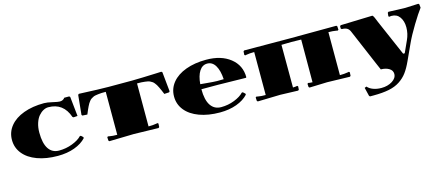

<svg xmlns="http://www.w3.org/2000/svg" viewBox="-51 -1094 4377 1899"><g transform="rotate(-15 2137.0 -145.0)"><path d="M449.2 -38.1Q521 -38.1 586.2 -63.2Q651.4 -88.4 683.1 -123L693.8 -124L714.8 -105L715.8 -94.2Q671.9 -45.9 596.2 -18.1Q520.5 9.8 424.8 9.8Q305.7 9.8 214.8 -23.7Q124 -57.1 74.5 -118.4Q24.9 -179.7 24.9 -259.8Q24.9 -339.8 75 -401.4Q125 -462.9 215.8 -496.3Q306.6 -529.8 424.8 -529.8Q457.5 -529.8 510 -517.3Q562.5 -504.9 581.1 -504.9Q615.7 -504.9 632.8 -529.8H683.1L691.9 -522L712.9 -321.8L671.9 -318.8L662.1 -325.2Q608.9 -480 455.1 -480Q429.7 -480 404.1 -466.3Q378.4 -452.6 356 -426.5Q333.5 -400.4 319.3 -356.9Q305.2 -313.5 305.2 -259.8Q305.2 -149.4 342.5 -93.8Q379.9 -38.1 449.2 -38.1Z M1044.4 -480Q1019 -480 1000.7 -479.5Q982.4 -479 964.6 -476.3Q946.8 -473.6 935.1 -471.7Q923.3 -469.7 910.9 -462.9Q898.4 -456.1 890.9 -451.2Q883.3 -446.3 873.5 -434.1Q863.8 -421.9 858.2 -412.8Q852.5 -403.8 843.3 -384.8Q834 -365.7 827.9 -351.3Q821.8 -336.9 810.5 -310.1L760.7 -313L753.4 -321.8L773.4 -522L782.7 -529.8Q1003.4 -520 1083.5 -520H1325.7Q1361.3 -520 1436.5 -522.5Q1511.7 -524.9 1568.8 -527.3L1626.5 -529.8L1635.7 -522L1655.8 -321.8L1648.4 -313L1598.6 -310.1Q1587.4 -336.9 1581.3 -351.3Q1575.2 -365.7 1565.9 -384.8Q1556.6 -403.8 1551 -412.8Q1545.4 -421.9 1535.6 -434.1Q1525.9 -446.3 1518.3 -451.2Q1510.7 -456.1 1498.3 -462.9Q1485.8 -469.7 1474.1 -471.7Q1462.4 -473.6 1444.6 -476.3Q1426.8 -479 1408.4 -479.5Q1390.1 -480 1364.7 -480V-40Q1411.6 -40 1442.9 -45.9L1458.5 -48.8L1466.8 -42L1464.8 -6.8L1456.5 1L1204.6 -4.9L952.6 1L944.8 -6.8L942.9 -42L950.7 -48.8L966.8 -45.9Q998 -40 1044.4 -40Z M2203.6 -298.8Q2198.2 -388.7 2167.7 -439.5Q2137.2 -490.2 2085.4 -490.2Q2034.7 -490.2 2004.2 -442.6Q1973.6 -395 1966.8 -311Q1972.7 -310.5 2014.6 -306.6Q2056.6 -302.7 2088.4 -300.3Q2120.1 -297.9 2134.8 -297.9Q2170.4 -297.9 2203.6 -298.8ZM2419.4 -254.9Q2174.8 -259.8 2134.8 -259.8H1964.8Q1964.8 -149.4 2002.2 -93.8Q2039.6 -38.1 2108.9 -38.1Q2180.7 -38.1 2245.1 -63.5Q2309.6 -88.9 2341.8 -124L2352.5 -125L2374.5 -105L2375.5 -94.2Q2331.5 -45.9 2255.9 -18.1Q2180.2 9.8 2084.5 9.8Q1965.3 9.8 1874.5 -23.7Q1783.7 -57.1 1734.1 -118.4Q1684.6 -179.7 1684.6 -259.8Q1684.6 -339.8 1734.6 -401.4Q1784.7 -462.9 1875.7 -496.3Q1966.8 -529.8 2084.5 -529.8Q2237.8 -529.8 2331.3 -455.6Q2424.8 -381.3 2424.8 -259.8Z M2564.5 -480Q2517.6 -480 2486.3 -474.1L2470.2 -471.2L2462.4 -478L2464.4 -513.2L2472.2 -521L2944.3 -519L3416.5 -521L3424.3 -513.2L3426.3 -478L3418.5 -471.2L3402.3 -474.1Q3371.1 -480 3324.2 -480V-40Q3371.1 -40 3402.3 -45.9L3418.5 -48.8L3426.3 -42L3424.3 -6.8L3416.5 1L3184.6 -4.9L3002.4 1L2994.1 -6.8L2992.2 -40L3000.5 -46.9L3016.1 -43.9Q3025.9 -42 3044.4 -42L3045.4 -479Q2985.4 -481 2944.3 -481Q2903.3 -481 2843.3 -479L2844.2 -42Q2862.8 -42 2872.6 -43.9L2888.2 -46.9L2896.5 -40L2894.5 -6.8L2886.2 1L2704.1 -4.9L2472.2 1L2464.4 -6.8L2462.4 -42L2470.2 -48.8L2486.3 -45.9Q2517.6 -40 2564.5 -40Z M3729.5 9.8 3699.2 -60.1 3542.5 -428.2Q3531.7 -453.1 3512.2 -464.1Q3492.7 -475.1 3459.5 -475.1L3451.2 -482.9V-506.8L3459.5 -515.1L3782.2 -524.9H3783.2Q3787.1 -524.9 3791 -521.2Q3794.9 -517.6 3798.8 -509.5Q3802.7 -501.5 3805.9 -494.1Q3809.1 -486.8 3814.5 -473.6Q3819.8 -460.4 3823.2 -452.1L3983.4 -83H3999.5L4053.2 -201.2Q4081.5 -262.2 4081.5 -327.1Q4081.5 -390.6 4052.2 -432.4Q4022.9 -474.1 3968.3 -474.1Q3964.8 -474.1 3960.9 -473.6Q3957 -473.1 3952.4 -472.4Q3947.8 -471.7 3945.3 -471.2L3937.5 -478L3941.4 -513.2L3949.2 -521L4121.1 -515.1L4256.3 -521L4264.2 -513.2L4267.6 -478Q4231.4 -430.7 4172.6 -333.7Q4113.8 -236.8 4080.6 -164.1L4005.4 0Q3975.1 66.4 3943.8 108.6Q3912.6 150.9 3865.5 182.1Q3818.4 213.4 3752.9 226.8Q3687.5 240.2 3594.2 240.2H3557.1L3549.3 231.9L3528.3 145L3548.3 137.2Q3569.3 162.1 3606.7 175.5Q3644 189 3688.5 189Q3754.4 189 3800.8 159.4Q3847.2 129.9 3847.2 86.9Q3847.2 50.8 3813.2 30.3Q3779.3 9.8 3729.5 9.8Z"/></g></svg>

Font: Yokawerad
Style: Regular
Weight: 500
Designer: gluk
Foundry: gluk
Version: Version 0.79